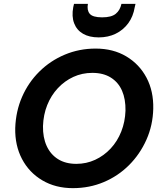

<svg xmlns="http://www.w3.org/2000/svg" viewBox="-20 -964 839 996"><path d="M358 12Q268 12 199.5 -28.5Q131 -69 94 -139.5Q57 -210 59 -300Q62 -387 94.5 -461.5Q127 -536 184 -592.5Q241 -649 316 -680.5Q391 -712 476 -712Q567 -712 635 -671.5Q703 -631 740 -561Q777 -491 775 -400Q773 -314 739.5 -239Q706 -164 649.5 -107.5Q593 -51 518.5 -19.5Q444 12 358 12ZM376 -114Q428 -114 473.5 -135Q519 -156 554 -193.5Q589 -231 609 -281.5Q629 -332 631 -390Q632 -450 613 -493.5Q594 -537 555 -561.5Q516 -586 459 -586Q406 -586 360.5 -565Q315 -544 280 -506.5Q245 -469 225 -419Q205 -369 203 -310Q202 -251 222 -207Q242 -163 281 -138.5Q320 -114 376 -114ZM492 -770Q443 -770 410.5 -789Q378 -808 364.5 -843.5Q351 -879 360 -927L364 -944H436Q430 -911 445.5 -892.5Q461 -874 510 -874Q558 -874 580.5 -892.5Q603 -911 610 -944H683L679 -927Q671 -878 645 -843Q619 -808 580 -789Q541 -770 492 -770Z"/></svg>

Font: DM Sans 18pt ExtraBold
Style: Italic
Weight: 800
Italic angle: -10°
Designer: Colophon Foundry, Jonny Pinhorn
Foundry: Colophon Foundry
Version: Version 4.004;gftools[0.9.30]